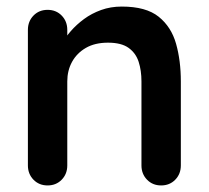

<svg xmlns="http://www.w3.org/2000/svg" viewBox="-20 -565 636 585"><path d="M351 -545Q425 -545 463.5 -514Q502 -483 516.5 -431.5Q531 -380 531 -317V-61Q531 -35 514 -17.5Q497 0 471 0Q445 0 428 -17.5Q411 -35 411 -61V-317Q411 -350 402.5 -376.5Q394 -403 372 -419Q350 -435 309 -435Q269 -435 241.5 -419Q214 -403 199.5 -376.5Q185 -350 185 -317V-61Q185 -35 168 -17.5Q151 0 125 0Q99 0 82 -17.5Q65 -35 65 -61V-474Q65 -500 82 -517.5Q99 -535 125 -535Q151 -535 168 -517.5Q185 -500 185 -474V-431L170 -434Q179 -451 196 -470.5Q213 -490 236 -507Q259 -524 288 -534.5Q317 -545 351 -545Z"/></svg>

Font: Quicksand Light
Style: Bold
Weight: 700
Version: Version 3.004